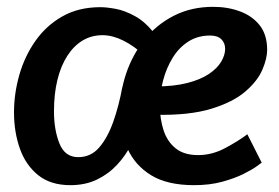

<svg xmlns="http://www.w3.org/2000/svg" viewBox="-20 -530 816 562"><path d="M364 -107Q348 -75 323 -48Q298 -21 264 -4.5Q230 12 186 12Q128 12 91.5 -17.5Q55 -47 38 -95.5Q21 -144 21 -201Q21 -256 36.5 -310.5Q52 -365 83.5 -410Q115 -455 162.5 -482Q210 -509 274 -509Q292 -509 319 -504Q346 -499 376.5 -482Q407 -465 434 -429L406 -365Q338 -427 280 -427Q248 -427 222 -411.5Q196 -396 177 -366.5Q158 -337 148 -296Q138 -255 138 -204Q138 -150 154 -110Q170 -70 209 -70Q246 -70 270.5 -98.5Q295 -127 311.5 -173.5Q328 -220 338 -275ZM560 -76Q601 -76 640 -97Q679 -118 704 -137L746 -54Q746 -54 732.5 -44Q719 -34 693 -21Q667 -8 630.5 2Q594 12 548 12Q470 12 422.5 -17Q375 -46 353 -95.5Q331 -145 331 -204Q331 -261 349.5 -315.5Q368 -370 403 -414Q438 -458 489 -484Q540 -510 604 -510Q647 -510 683 -496.5Q719 -483 740.5 -455.5Q762 -428 762 -384Q762 -359 748 -326Q734 -293 698 -262Q662 -231 598 -211.5Q534 -192 435 -194V-277Q489 -277 528 -287Q567 -297 591.5 -313.5Q616 -330 627.5 -349.5Q639 -369 639 -387Q639 -404 628 -415Q617 -426 595 -426Q559 -426 531.5 -408.5Q504 -391 485.5 -361Q467 -331 457.5 -295Q448 -259 448 -221Q448 -181 459 -148Q470 -115 494.5 -95.5Q519 -76 560 -76Z"/></svg>

Font: Rosario Light
Style: Bold Italic
Weight: 700
Italic angle: -8.05°
Version: Version 1.101; ttfautohint (v1.8.1.43-b0c9)